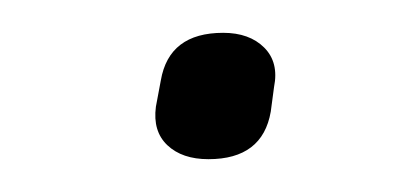

<svg xmlns="http://www.w3.org/2000/svg" viewBox="-20 -328 252 117"><path d="M107 -231Q91 -231 82 -239.5Q73 -248 75 -263L78 -279Q83 -308 116 -308Q132 -308 141 -299Q150 -290 147 -275L145 -260Q140 -231 107 -231Z"/></svg>

Font: Sofia Sans Semi Condensed Light
Style: Italic
Weight: 300
Italic angle: -9°
Version: Version 4.100